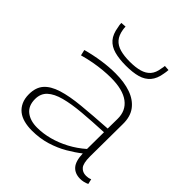

<svg xmlns="http://www.w3.org/2000/svg" viewBox="-207 -908 1063 1063"><g transform="rotate(45 324.5 -377.0)"><path d="M55 -121Q55 -174 82.5 -205.5Q110 -237 165.5 -254.5Q221 -272 304 -280Q387 -288 498 -295L499 -371Q500 -436 452.5 -471.5Q405 -507 312 -507Q284 -507 251 -504Q218 -501 182 -494.5Q146 -488 107 -477L99 -511Q154 -526 208.5 -534Q263 -542 312 -542Q382 -542 433 -524Q484 -506 512.5 -468.5Q541 -431 540 -371L538 -116Q538 -63 554 -44Q570 -25 598 -25Q606 -25 614.5 -26.5Q623 -28 632 -32L639 -2Q626 4 613 7Q600 10 587 10Q546 10 523 -15.5Q500 -41 498 -100Q465 -74 421.5 -48.5Q378 -23 324.5 -6.5Q271 10 208 10Q175 10 146.5 2.5Q118 -5 98 -21Q78 -37 66.5 -62Q55 -87 55 -121ZM98 -126Q98 -74 131 -48Q164 -22 218 -22Q265 -22 313.5 -35Q362 -48 409 -73Q456 -98 497 -134L498 -266Q407 -262 333 -255.5Q259 -249 206.5 -235Q154 -221 126 -195Q98 -169 98 -126ZM323 -612Q270 -612 232 -622.5Q194 -633 171.5 -659Q149 -685 142 -732Q140 -739 139 -746.5Q138 -754 138 -762L169 -764Q169 -758 169.5 -752Q170 -746 171 -741Q177 -704 195.5 -682.5Q214 -661 246 -652Q278 -643 323 -643Q368 -643 399.5 -652Q431 -661 449.5 -682Q468 -703 473 -740Q475 -746 475.5 -752Q476 -758 477 -764L507 -762Q507 -754 505.5 -746Q504 -738 503 -731Q496 -685 473.5 -659Q451 -633 414 -622.5Q377 -612 323 -612Z"/></g></svg>

Font: Georama Expanded ExtraLight
Style: Regular
Weight: 250
Width: 7
Designer: Jean-Baptiste Levee
Foundry: Production Type
Version: Version 1.001